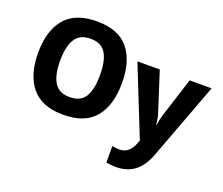

<svg xmlns="http://www.w3.org/2000/svg" viewBox="-150 -953 1651 1420"><g transform="rotate(20 675.5 -242.5)"><path d="M385 10Q216 10 135.5 -87.5Q55 -185 55 -359Q55 -532 136 -628.5Q217 -725 386 -725Q556 -725 635.5 -628.5Q715 -532 715 -358Q715 -184 635 -87Q555 10 385 10ZM385 -129Q471 -129 506.5 -187Q542 -245 542 -358Q542 -471 506.5 -529.5Q471 -588 386 -588Q301 -588 264.5 -529Q228 -470 228 -358Q228 -246 264.5 -187.5Q301 -129 385 -129ZM943 -549 1043 -238Q1053 -209 1058 -155H1061Q1067 -201 1079 -238L1178 -549H1351L1124 57Q1090 149 1030.5 194.5Q971 240 883 240Q843 240 807 232V103Q835 109 866 109Q943 109 977 14L984 -5L767 -549Z"/></g></svg>

Font: Noto Sans UI ExtraBold
Style: Regular
Weight: 800
Designer: Monotype Design Team
Foundry: Monotype Imaging Inc.
Version: Version 1.001